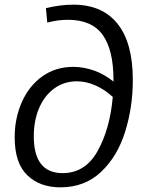

<svg xmlns="http://www.w3.org/2000/svg" viewBox="-20 -796 632 824"><path d="M550 -453Q550 -336 517 -230.5Q484 -125 414 -58.5Q344 8 239 8Q151 8 97 -44Q43 -96 43 -207Q43 -289 74 -358.5Q105 -428 162 -468.5Q219 -509 294 -509Q339 -509 383 -493.5Q427 -478 467 -446V-453Q467 -582 420.5 -646.5Q374 -711 272 -711Q227 -711 183 -699L177 -761Q240 -776 294 -776Q419 -776 484.5 -694Q550 -612 550 -453ZM464 -380Q429 -412 389.5 -429.5Q350 -447 310 -447Q255 -447 213 -416.5Q171 -386 148 -332.5Q125 -279 125 -211Q125 -53 249 -53Q346 -53 399 -148Q452 -243 464 -380Z"/></svg>

Font: Bitter Pro
Style: Italic
Weight: 400
Italic angle: -9°
Designer: Sol Matas, and Bitter project Authors
Foundry: Sol Matas
Version: Version 1.010